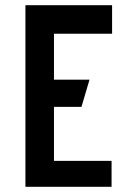

<svg xmlns="http://www.w3.org/2000/svg" viewBox="-20 -720 505 740"><path d="M410 0V-100H188V-308H294L325 -413H188V-590H412V-700H78V0Z"/></svg>

Font: Advent Pro
Style: Bold
Weight: 700
Designer: Andreas Kalpakidis
Foundry: Andreas Kalpakidis
Version: Version 2.002 2008